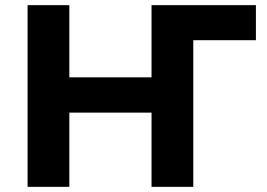

<svg xmlns="http://www.w3.org/2000/svg" viewBox="-20 -725 1035 745"><path d="M87 0V-705H249V-425H568V-705H973V-569H730V0H568V-288H249V0Z"/></svg>

Font: Nunito Sans 8pt ExtraBold
Style: Regular
Weight: 800
Version: Version 3.101;gftools[0.9.27]